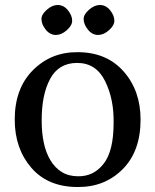

<svg xmlns="http://www.w3.org/2000/svg" viewBox="-20 -729 622 769"><path d="M39 -250Q39 -375 112 -448Q185 -521 291 -520Q407 -520 475 -443Q543 -366 543 -250Q543 -123 471 -51Q399 21 291 20Q172 20 105.5 -57Q39 -134 39 -250ZM435 -236Q437 -331 401 -404Q365 -477 289 -477Q215 -477 180.5 -412.5Q146 -348 147 -243Q147 -197 155.5 -157Q164 -117 182 -87Q200 -57 227.5 -40Q255 -23 293 -23Q355 -22 395 -73Q435 -124 435 -236ZM146 -653Q146 -671 167.5 -690Q189 -709 211 -709Q235 -709 252 -688Q269 -667 269 -646Q269 -627 247.5 -608Q226 -589 204 -589Q180 -589 163 -610.5Q146 -632 146 -653ZM315 -653Q315 -671 336.5 -690Q358 -709 380 -709Q404 -709 421 -688Q438 -667 438 -646Q438 -627 416.5 -608Q395 -589 373 -589Q349 -589 332 -610.5Q315 -632 315 -653Z"/></svg>

Font: Alike
Style: Regular
Weight: 400
Designer: Cyreal (www.cyreal.org)
Foundry: Cyreal (www.cyreal.org)
Version: Version 1.212